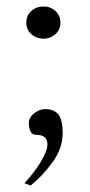

<svg xmlns="http://www.w3.org/2000/svg" viewBox="-20 -411 278 591"><path d="M55.2 152.8Q82.5 124 104 89.8Q126 53.7 126 33.2Q126 3.9 90.8 3.9Q77.6 3.9 73.2 -7.8Q68.8 -19.5 68.8 -32.2Q68.8 -49.3 85 -62Q102.1 -75.2 118.2 -75.2Q147 -75.2 160.2 -58.1Q172.9 -40.5 172.9 -2Q172.9 45.9 142.1 87.9Q110.4 131.3 74.2 160.2ZM61 -340.8Q61 -363.3 76.2 -377Q91.8 -391.1 113.8 -391.1Q135.3 -391.1 150.9 -377Q166 -363.3 166 -340.8Q166 -319.8 150.9 -306.2Q135.3 -292 113.8 -292Q91.8 -292 76.2 -306.2Q61 -319.8 61 -340.8Z"/></svg>

Font: Unna Light
Style: Regular
Weight: 300
Designer: Jorge de Buen Unna
Foundry: Omnibus-Type
Version: Version 2.007;PS 002.007;hotconv 1.0.88;makeotf.lib2.5.64775